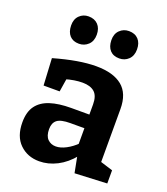

<svg xmlns="http://www.w3.org/2000/svg" viewBox="-143 -872 854 984"><g transform="rotate(20 284.5 -380.5)"><path d="M485.9 -71.2 466.5 -99.4 552.9 -72.4V-0.6L377.3 7.6L358.9 -87.6L368.5 -84.6Q329.1 -36.4 281.7 -12.2Q234.3 12 184.9 12Q120.9 12 78.8 -29.2Q36.7 -70.4 36.7 -146.8Q36.7 -203.6 61.3 -237.1Q85.9 -270.6 132.7 -285.8Q179.5 -301 246.9 -301H355.3L345.9 -290.4V-356.4Q345.9 -402.8 323.3 -422.9Q300.7 -443 257.5 -443Q236.5 -443 212.4 -439.2Q188.3 -435.4 160.7 -426.8L175.1 -442.4L162.1 -360.6H74.5L66.5 -507.2Q134.3 -526.6 191 -536.3Q247.7 -546 294.9 -546Q388.1 -546 437 -506.2Q485.9 -466.4 485.9 -382ZM177.3 -160.6Q177.3 -123.6 194.9 -106.1Q212.5 -88.6 239.3 -88.6Q264.9 -88.6 294.8 -104.3Q324.7 -120 351.9 -146.8L345.9 -123V-237L355.7 -226.6H269.7Q217.7 -226.6 197.5 -210.6Q177.3 -194.6 177.3 -160.6ZM391 -623.7Q358 -623.7 340 -643.3Q322 -663 321.3 -698Q320.7 -732.7 341.2 -752.7Q361.7 -772.7 391 -772.7Q424 -772.7 442.7 -752.7Q461.3 -732.7 461.3 -698Q461.3 -663 440.8 -643.3Q420.3 -623.7 391 -623.7ZM170.7 -623.7Q138.3 -623.7 120.3 -643.3Q102.3 -663 101.7 -698Q101 -732.7 121.2 -752.7Q141.3 -772.7 170.7 -772.7Q203.7 -772.7 222.7 -752.7Q241.7 -732.7 241.7 -698Q241.7 -663 220.8 -643.3Q200 -623.7 170.7 -623.7Z"/></g></svg>

Font: Bitter Thin
Style: Regular
Weight: 100
Designer: Sol Matas, and Bitter project Authors
Foundry: Sol Matas
Version: Version 2.002